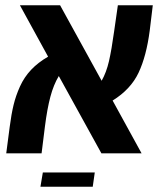

<svg xmlns="http://www.w3.org/2000/svg" viewBox="-20 -587 617 735"><path d="M553.2 -470.2Q540.5 -372.1 510.3 -308.3Q480 -244.6 411.1 -202.1L522 0H368.2L205.1 -295.9Q185.1 -262.7 172.9 -216.8Q160.6 -170.9 151.9 -102.1L139.2 0H3.9L17.1 -101.1Q23.4 -149.9 32 -185.3Q40.5 -220.7 56.6 -256.3Q72.8 -292 99.4 -320.1Q126 -348.1 164.1 -370.1L56.2 -566.9H210L369.1 -277.8Q387.2 -309.6 397.2 -353Q407.2 -396.5 417 -467.8L431.2 -566.9H564.9ZM134.8 127.9 144 73.2H342.8L335 127.9Z"/></svg>

Font: FiraGO SemiBold
Style: Italic
Weight: 600
Italic angle: -8°
Designer: bBox Type GmbH
Foundry: bBox Type GmbH
Version: Version 1.001;PS 001.001;hotconv 1.0.88;makeotf.lib2.5.64775